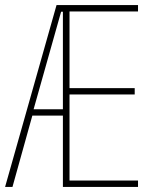

<svg xmlns="http://www.w3.org/2000/svg" viewBox="-20 -734 610 754"><path d="M522 0V-25H253V-363H509V-388H253V-689H522V-714H202L0 0H29L107 -280H227V0ZM112 -305 220 -688H227V-305Z"/></svg>

Font: Noto Sans Tamil ExtraCondensed Thin
Style: Regular
Weight: 100
Width: 2
Designer: Jelle Bosma - Monotype Design Team
Foundry: Monotype Imaging Inc.
Version: Version 2.004